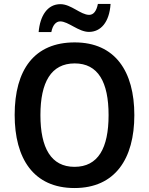

<svg xmlns="http://www.w3.org/2000/svg" viewBox="-20 -939 752 969"><path d="M175 -777H239C246 -813 263 -831 284 -831C325 -831 376 -778 429 -778C488 -778 532 -826 538 -919H474C467 -883 452 -864 430 -864C387 -864 339 -918 285 -918C219 -918 182 -859 175 -777ZM658 -358C658 -579 561 -725 357 -725C153 -725 54 -587 54 -359C54 -139 149 10 356 10C561 10 658 -138 658 -358ZM184 -358C184 -524 238 -619 357 -619C475 -619 528 -525 528 -358C528 -191 475 -97 356 -97C238 -97 184 -192 184 -358Z"/></svg>

Font: Noto Sans Arabic SemCond SemBd
Style: Regular
Weight: 600
Width: 4
Designer: Monotype Design Team, Nadine Chahine, Nizar Qandah and Khaled Hosny
Foundry: Monotype Imaging Inc.
Version: Version 2.012